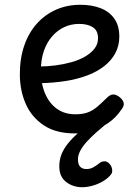

<svg xmlns="http://www.w3.org/2000/svg" viewBox="-20 -539 566 803"><path d="M293 19Q214 19 163 -15Q112 -49 87.5 -105Q63 -161 63 -228Q63 -295 81.5 -348.5Q100 -402 134 -440Q168 -478 214.5 -498.5Q261 -519 316 -519Q365 -519 401.5 -504.5Q438 -490 458.5 -460.5Q479 -431 479 -386Q479 -348 462.5 -317Q446 -286 416 -262.5Q386 -239 345 -223.5Q304 -208 253 -200Q202 -192 145 -191V-261Q178 -261 212.5 -265.5Q247 -270 279 -279Q311 -288 336 -302.5Q361 -317 375.5 -336Q390 -355 390 -379Q390 -411 368.5 -425Q347 -439 311 -439Q278 -439 249.5 -426Q221 -413 198.5 -387.5Q176 -362 163.5 -326Q151 -290 151 -244Q151 -189 168.5 -148Q186 -107 218 -84Q250 -61 295 -61Q325 -61 346 -68.5Q367 -76 385.5 -91.5Q404 -107 426 -129Q441 -144 453.5 -144Q466 -144 480 -133Q494 -122 497 -109.5Q500 -97 490 -84Q465 -46 431 -23.5Q397 -1 361.5 9Q326 19 293 19ZM324 244Q285 244 256.5 222Q228 200 228 157Q228 130 237 107Q246 84 263.5 62Q281 40 306.5 17Q332 -6 366 -32L428 -33V-24Q405 -5 383.5 14Q362 33 344.5 52Q327 71 316.5 90Q306 109 306 128Q306 149 315.5 158.5Q325 168 341 168Q356 168 368 162Q380 156 399 141Q406 136 416 135.5Q426 135 436 144Q446 154 448.5 167Q451 180 446 188Q434 205 412.5 218Q391 231 367.5 237.5Q344 244 324 244Z"/></svg>

Font: Playwrite HU
Style: Regular
Weight: 400
Designer: Veronika Burian, José Scaglione
Foundry: TypeTogether
Version: Version 1.002